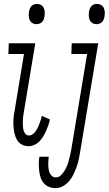

<svg xmlns="http://www.w3.org/2000/svg" viewBox="-20 -742 558 985"><path d="M167 -618Q155 -618 146 -623.5Q137 -629 132.5 -639Q128 -649 127.5 -660Q127 -671 129 -683Q130 -690 133 -697.5Q136 -705 141.5 -711Q147 -717 155 -719.5Q163 -722 170 -722Q181 -722 190.5 -716.5Q200 -711 204.5 -701Q209 -691 209.5 -680Q210 -669 208 -657Q207 -650 204 -642.5Q201 -635 195.5 -629Q190 -623 182 -620.5Q174 -618 167 -618ZM127 8Q107 8 91 -1Q75 -10 66.5 -25.5Q58 -41 54 -59.5Q50 -78 49 -97Q48 -116 49.5 -135.5Q51 -155 55 -174L103 -465H23L25 -520H161L102 -165Q100 -154 98.5 -142.5Q97 -131 97 -119.5Q97 -108 97.5 -96.5Q98 -85 100.5 -74.5Q103 -64 110 -55.5Q117 -47 129 -47Q139 -47 148.5 -54Q158 -61 164 -70Q170 -79 174.5 -88.5Q179 -98 182.5 -108Q186 -118 189.5 -128Q193 -138 194 -148L236 -129Q233 -114 228 -99.5Q223 -85 216.5 -70.5Q210 -56 202 -42.5Q194 -29 183 -17.5Q172 -6 157 1Q142 8 127 8ZM475 -618Q463 -618 454 -623.5Q445 -629 440.5 -639Q436 -649 435.5 -660Q435 -671 437 -683Q438 -690 441 -697.5Q444 -705 449.5 -711Q455 -717 462.5 -719.5Q470 -722 478 -722Q489 -722 498.5 -716.5Q508 -711 512.5 -701Q517 -691 517.5 -680Q518 -669 516 -657Q515 -650 512 -642.5Q509 -635 503.5 -629Q498 -623 490 -620.5Q482 -618 475 -618ZM265 223Q247 223 231 216.5Q215 210 204 197Q193 184 188 167.5Q183 151 181 133.5Q179 116 179 98Q179 80 182 62H230Q229 73 228 84Q227 95 227.5 105.5Q228 116 229.5 126.5Q231 137 235.5 146.5Q240 156 248 162Q256 168 267 168Q281 168 292 157.5Q303 147 310.5 135Q318 123 323.5 109.5Q329 96 332.5 82.5Q336 69 339.5 55.5Q343 42 345 29L427 -465H346L348 -520H484L391 38Q388 57 384 76Q380 95 373 114Q366 133 357.5 151.5Q349 170 335 186.5Q321 203 303 213Q285 223 265 223Z"/></svg>

Font: Iosevka Curly Light
Style: Italic
Weight: 300
Italic angle: -9°
Monospace: yes
Designer: Belleve Invis
Foundry: Belleve Invis
Version: Version 22.1.2; ttfautohint (v1.8.4)